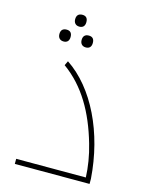

<svg xmlns="http://www.w3.org/2000/svg" viewBox="-112 -806 668 876"><g transform="rotate(15 221.5 -368.5)"><path d="M167 -681C183 -681 193 -690 193 -709C193 -728 184 -737 167 -737C148 -737 140 -726 140 -709C140 -693 149 -681 167 -681ZM115 -597C131 -597 141 -606 141 -625C141 -644 132 -653 115 -653C96 -653 88 -642 88 -625C88 -609 97 -597 115 -597ZM220 -597C236 -597 246 -606 246 -625C246 -644 237 -653 220 -653C201 -653 193 -642 193 -625C193 -609 202 -597 220 -597ZM45 -24V0H398V-24C383 -238 292 -426 158 -515L148 -494C248 -422 309 -314 348 -179C364 -125 372 -72 374 -24Z"/></g></svg>

Font: Noto Kufi Arabic Thin
Style: Regular
Weight: 100
Designer: Monotype Design Team, David Williams, Khaled Hosny
Foundry: Google LLC
Version: Version 2.109